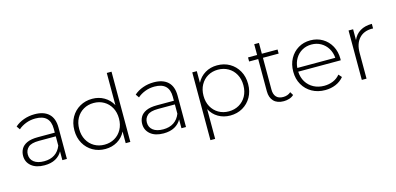

<svg xmlns="http://www.w3.org/2000/svg" viewBox="-79 -1253 4045 1959"><g transform="rotate(-15 1943.0 -274.0)"><path d="M435 0V-93Q411 -48 363.5 -22Q316 4 247 4Q159 4 109 -37.5Q59 -79 59 -145Q59 -185 77.5 -218Q96 -251 138.5 -271Q181 -291 254 -291H433V-333Q433 -482 278 -482Q224 -482 177 -463.5Q130 -445 98 -416L73 -452Q112 -487 166.5 -506.5Q221 -526 282 -526Q379 -526 431 -477Q483 -428 483 -331V0ZM433 -154V-252H255Q174 -252 141.5 -222Q109 -192 109 -147Q109 -96 147 -66.5Q185 -37 254 -37Q320 -37 365.5 -67Q411 -97 433 -154Z M890 4Q817 4 758.5 -29.5Q700 -63 666 -123Q632 -183 632 -261Q632 -340 666 -399.5Q700 -459 758.5 -492.5Q817 -526 890 -526Q959 -526 1015 -493.5Q1071 -461 1103 -402V-742H1153V0H1104V-123Q1074 -63 1017.5 -29.5Q961 4 890 4ZM893 -41Q953 -41 1000.5 -68.5Q1048 -96 1075.5 -146Q1103 -196 1103 -261Q1103 -327 1075.5 -376.5Q1048 -426 1000.5 -453.5Q953 -481 893 -481Q833 -481 785.5 -453.5Q738 -426 710.5 -376.5Q683 -327 683 -261Q683 -196 710.5 -146Q738 -96 785.5 -68.5Q833 -41 893 -41Z M1693 0V-93Q1669 -48 1621.5 -22Q1574 4 1505 4Q1417 4 1367 -37.5Q1317 -79 1317 -145Q1317 -185 1335.5 -218Q1354 -251 1396.5 -271Q1439 -291 1512 -291H1691V-333Q1691 -482 1536 -482Q1482 -482 1435 -463.5Q1388 -445 1356 -416L1331 -452Q1370 -487 1424.5 -506.5Q1479 -526 1540 -526Q1637 -526 1689 -477Q1741 -428 1741 -331V0ZM1691 -154V-252H1513Q1432 -252 1399.5 -222Q1367 -192 1367 -147Q1367 -96 1405 -66.5Q1443 -37 1512 -37Q1578 -37 1623.5 -67Q1669 -97 1691 -154Z M2209 4Q2140 4 2084 -28.5Q2028 -61 1997 -120V194H1947V-522H1995V-399Q2026 -459 2082 -492.5Q2138 -526 2209 -526Q2283 -526 2341 -492.5Q2399 -459 2433 -399Q2467 -339 2467 -261Q2467 -182 2433 -122.5Q2399 -63 2341 -29.5Q2283 4 2209 4ZM2206 -41Q2266 -41 2314 -68.5Q2362 -96 2389.5 -145.5Q2417 -195 2417 -261Q2417 -326 2389.5 -376Q2362 -426 2314 -453.5Q2266 -481 2206 -481Q2146 -481 2098.5 -453.5Q2051 -426 2023.5 -376Q1996 -326 1996 -261Q1996 -195 2023.5 -145.5Q2051 -96 2098.5 -68.5Q2146 -41 2206 -41Z M2774 4Q2705 4 2668.5 -34Q2632 -72 2632 -138V-479H2536V-522H2632V-636H2682V-522H2848V-479H2682V-143Q2682 -93 2706.5 -66Q2731 -39 2779 -39Q2828 -39 2860 -68L2881 -33Q2861 -14 2832.5 -5Q2804 4 2774 4Z M3213 4Q3134 4 3073.5 -30Q3013 -64 2978.5 -124Q2944 -184 2944 -261Q2944 -339 2976.5 -398.5Q3009 -458 3065.5 -492Q3122 -526 3194 -526Q3265 -526 3321.5 -492.5Q3378 -459 3410.5 -400Q3443 -341 3443 -263Q3443 -260 3442.5 -256Q3442 -252 3442 -249H2993Q2996 -187 3025 -140Q3054 -93 3103 -67Q3152 -41 3214 -41Q3264 -41 3307.5 -59Q3351 -77 3381 -114L3410 -81Q3375 -39 3324 -17.5Q3273 4 3213 4ZM2994 -288H3395Q3391 -344 3364 -388Q3337 -432 3293 -457Q3249 -482 3194 -482Q3139 -482 3095 -457Q3051 -432 3024.5 -388Q2998 -344 2994 -288Z M3598 0V-522H3646V-408Q3670 -465 3720.5 -495.5Q3771 -526 3845 -526V-477Q3842 -477 3839 -477.5Q3836 -478 3833 -478Q3746 -478 3697 -423.5Q3648 -369 3648 -272V0Z"/></g></svg>

Font: Montserrat Light
Style: Regular
Weight: 300
Designer: Julieta Ulanovsky
Foundry: Julieta Ulanovsky
Version: Version 9.000; ttfautohint (v1.8.4.7-5d5b)